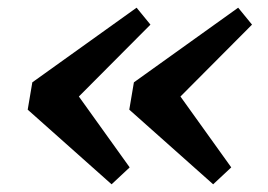

<svg xmlns="http://www.w3.org/2000/svg" viewBox="-20 -520 697 499"><path d="M270 -41 52 -235 64 -306 335 -500 371 -456 146 -230 155 -311 317 -85ZM534 -41 316 -235 328 -306 599 -500 635 -456 410 -230 419 -311 581 -85Z"/></svg>

Font: Source Serif 4 Black
Style: Italic
Weight: 900
Italic angle: -12°
Designer: Frank Grießhammer
Foundry: Adobe Systems Incorporated
Version: Version 4.004;hotconv 1.0.116;makeotfexe 2.5.65601